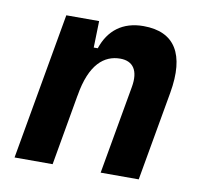

<svg xmlns="http://www.w3.org/2000/svg" viewBox="-64 -597 715 667"><g transform="rotate(10 293.0 -263.5)"><path d="M28.3 0H162.6L206.5 -250.5V-249.5C225.1 -363.8 274.9 -401.9 330.6 -401.9C376 -401.9 397.5 -371.1 387.2 -312.5L332 0H466.3L522 -315.4C546.4 -454.6 501 -527.3 390.6 -527.3C317.4 -527.3 269 -489.7 247.1 -423.8H232.9L235.4 -517.6H119.6Z"/></g></svg>

Font: Cascadia Code NF
Style: Bold Italic
Weight: 700
Italic angle: -10°
Monospace: yes
Designer: Aaron Bell
Foundry: Saja Typeworks
Version: Version 2404.023